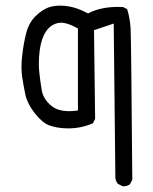

<svg xmlns="http://www.w3.org/2000/svg" viewBox="-20 -535 540 676"><path d="M224.1 -143.6Q183.1 -143.6 160.6 -162.6Q132.8 -186 127.4 -215.3Q122.6 -241.7 118.7 -277.3Q116.7 -293.5 116.7 -310.5Q116.7 -332 119.6 -355.5Q126.5 -410.6 151.9 -436.5Q166 -450.2 184.6 -454.1Q189.5 -455.1 194.3 -455.1Q217.8 -455.1 250 -437L254.4 -434.6V-146Q234.9 -143.6 224.1 -143.6ZM411.6 120.6Q413.6 121.1 416 121.1Q418.5 121.1 422.4 120.1Q430.7 119.1 437.5 113.8L445.8 97.7Q441.9 -395 439.9 -432.6Q438 -470.2 427.7 -502.9L413.1 -510.3Q404.3 -510.7 396 -510.7Q335.9 -510.7 293.9 -489.7L290 -487.8Q268.6 -499 251.5 -504.9Q221.7 -515.1 191.4 -515.1Q172.4 -515.1 156.7 -510.7Q129.9 -502.9 104.5 -477.5Q81.5 -454.6 72.3 -418.5Q63 -382.3 58.1 -339.4Q53.2 -296.9 58.1 -263.9Q63 -231 69.6 -200.7Q76.2 -170.4 102.1 -136.7Q128.4 -103.5 151.9 -94.2Q182.1 -83 219.7 -83Q266.6 -83 307.1 -101.1L314.9 -116.2L311 -428.7L380.4 -452.1L386.2 91.3Q387.7 103.5 395 112.3Z"/></svg>

Font: NaikaiFont
Style: Light
Weight: 300
Version: Version 1.89